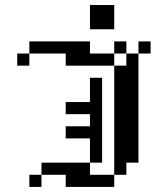

<svg xmlns="http://www.w3.org/2000/svg" viewBox="-20 -734 611 754"><path d="M47.6 -523.8H95.2V-476.2H47.6ZM95.2 -571.4H142.9V-523.8H95.2ZM142.9 -571.4H190.5V-523.8H142.9ZM190.5 -571.4H238.1V-523.8H190.5ZM238.1 -571.4H285.7V-523.8H238.1ZM285.7 -571.4H333.3V-523.8H285.7ZM285.7 -523.8H333.3V-476.2H285.7ZM238.1 -523.8H285.7V-476.2H238.1ZM333.3 -523.8H381V-476.2H333.3ZM381 -523.8H428.6V-476.2H381ZM428.6 -571.4H476.2V-523.8H428.6ZM523.8 -571.4H571.4V-523.8H523.8ZM476.2 -523.8H523.8V-476.2H476.2ZM476.2 -476.2H523.8V-428.6H476.2ZM428.6 -476.2H476.2V-428.6H428.6ZM428.6 -428.6H476.2V-381H428.6ZM476.2 -428.6H523.8V-381H476.2ZM476.2 -381H523.8V-333.3H476.2ZM476.2 -333.3H523.8V-285.7H476.2ZM428.6 -333.3H476.2V-285.7H428.6ZM428.6 -381H476.2V-333.3H428.6ZM333.3 -428.6H381V-381H333.3ZM333.3 -381H381V-333.3H333.3ZM333.3 -333.3H381V-285.7H333.3ZM333.3 -285.7H381V-238.1H333.3ZM333.3 -238.1H381V-190.5H333.3ZM333.3 -190.5H381V-142.9H333.3ZM428.6 -285.7H476.2V-238.1H428.6ZM476.2 -285.7H523.8V-238.1H476.2ZM476.2 -238.1H523.8V-190.5H476.2ZM428.6 -238.1H476.2V-190.5H428.6ZM428.6 -190.5H476.2V-142.9H428.6ZM476.2 -190.5H523.8V-142.9H476.2ZM285.7 -333.3H333.3V-285.7H285.7ZM238.1 -333.3H285.7V-285.7H238.1ZM285.7 -238.1H333.3V-190.5H285.7ZM238.1 -238.1H285.7V-190.5H238.1ZM333.3 -142.9H381V-95.2H333.3ZM285.7 -95.2H333.3V-47.6H285.7ZM238.1 -95.2H285.7V-47.6H238.1ZM190.5 -95.2H238.1V-47.6H190.5ZM142.9 -95.2H190.5V-47.6H142.9ZM95.2 -47.6H142.9V0H95.2ZM238.1 -47.6H285.7V0H238.1ZM285.7 -47.6H333.3V0H285.7ZM333.3 -47.6H381V0H333.3ZM381 -47.6H428.6V0H381ZM428.6 -95.2H476.2V-47.6H428.6ZM428.6 -142.9H476.2V-95.2H428.6ZM476.2 -142.9H523.8V-95.2H476.2ZM333.3 -714.3H381V-666.7H333.3ZM381 -714.3H428.6V-666.7H381ZM381 -666.7H428.6V-619H381ZM333.3 -666.7H381V-619H333.3Z"/></svg>

Font: Jacquard 12
Style: Regular
Weight: 400
Designer: Sarah Cadigan-Fried
Version: Version 1.000; ttfautohint (v1.8.4.7-5d5b)